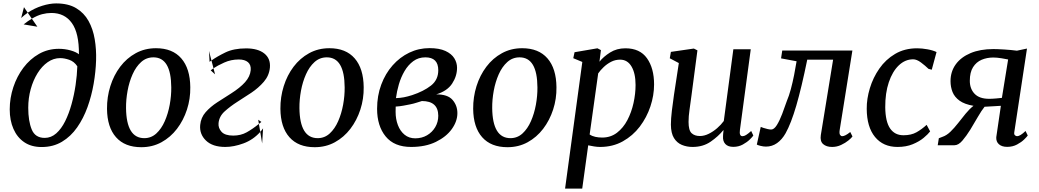

<svg xmlns="http://www.w3.org/2000/svg" viewBox="-20 -851 6090 1125"><path d="M224 10.5Q163.5 10.5 122 -17.8Q80.5 -46 58.8 -95.8Q37 -145.5 37 -210Q37 -276.5 58 -340Q79 -403.5 117.2 -454.2Q155.5 -505 208.2 -535Q261 -565 325 -565Q360 -565 393 -555.8Q426 -546.5 442.5 -533Q443.5 -656.5 401.2 -715.8Q359 -775 281 -775Q254.5 -775 226.5 -767.8Q198.5 -760.5 166.5 -741.5L199 -694.5L118.5 -708Q143.5 -728 166.5 -741.5L142.5 -776.5Q182 -803 226.8 -817Q271.5 -831 309 -831Q380 -831 426.2 -803.2Q472.5 -775.5 498.8 -728.2Q525 -681 535 -621.2Q545 -561.5 543 -497.5Q541 -431.5 528.8 -360.5Q516.5 -289.5 492.8 -223.5Q469 -157.5 432 -104.5Q395 -51.5 343.2 -20.5Q291.5 10.5 224 10.5ZM120.5 -809 142.5 -776.5Q121.5 -762 104 -745.5ZM242 -43Q279.5 -43 309.5 -69.5Q339.5 -96 361.8 -140.8Q384 -185.5 399.2 -240.5Q414.5 -295.5 423 -353.2Q431.5 -411 433 -462.5Q414.5 -490.5 386 -500.5Q357.5 -510.5 332.5 -510.5Q293.5 -510.5 259.5 -486.8Q225.5 -463 200 -422Q174.5 -381 160 -328.8Q145.5 -276.5 145.5 -219.5Q145.5 -142 165.8 -92.5Q186 -43 242 -43Z M894 -568.5Q990.5 -568.5 1042.2 -509Q1094 -449.5 1095 -340Q1096 -272 1075.5 -209Q1055 -146 1017 -96.2Q979 -46.5 926 -17.5Q873 11.5 808 11.5Q711.5 11.5 659.8 -47Q608 -105.5 607 -213.5Q606.5 -282.5 626.5 -346.2Q646.5 -410 684.2 -460Q722 -510 775.2 -539.2Q828.5 -568.5 894 -568.5ZM879 -515Q837.5 -515 807 -487.5Q776.5 -460 756.8 -415.5Q737 -371 727.5 -319Q718 -267 718.5 -217.5Q720.5 -41.5 825.5 -41.5Q866 -41.5 896 -69Q926 -96.5 945.5 -141Q965 -185.5 974.5 -237.5Q984 -289.5 983.5 -339Q982.5 -515 879 -515Z M1300 10Q1225.5 10 1186.8 -27.5Q1148 -65 1153 -118.5Q1157 -162 1185 -193.8Q1213 -225.5 1253 -251.5Q1293 -277.5 1333.5 -303Q1386.5 -336.5 1416 -369.5Q1445.5 -402.5 1449 -440Q1451.5 -471 1432.8 -486.8Q1414 -502.5 1379.5 -502.5Q1333.5 -502.5 1293.8 -484.5Q1254 -466.5 1231 -451L1240 -415.5L1214.5 -439Q1222 -445 1231 -451L1219 -496.5Q1251 -519.5 1300.2 -543.5Q1349.5 -567.5 1422 -567.5Q1491 -567.5 1528.5 -537.8Q1566 -508 1561.5 -455Q1557 -408 1526 -372Q1495 -336 1452.5 -307.5Q1410 -279 1371.5 -255Q1328.5 -227.5 1296.2 -198.2Q1264 -169 1260.5 -129Q1258 -101 1278 -78.8Q1298 -56.5 1346.5 -56.5Q1391 -56.5 1425.5 -75.8Q1460 -95 1497 -125L1493 -149.5L1511.5 -136.5Q1503 -129.5 1497 -125L1505 -78Q1463 -31.5 1406.5 -10.8Q1350 10 1300 10ZM1204.5 -552.5 1219 -496.5Q1216 -494.5 1213.2 -492.5Q1210.5 -490.5 1208 -488.5ZM1521.5 -99 1516 -10.5 1505 -78Q1514 -88 1521.5 -99Z M1910 -568.5Q2006.5 -568.5 2058.2 -509Q2110 -449.5 2111 -340Q2112 -272 2091.5 -209Q2071 -146 2033 -96.2Q1995 -46.5 1942 -17.5Q1889 11.5 1824 11.5Q1727.5 11.5 1675.8 -47Q1624 -105.5 1623 -213.5Q1622.5 -282.5 1642.5 -346.2Q1662.5 -410 1700.2 -460Q1738 -510 1791.2 -539.2Q1844.5 -568.5 1910 -568.5ZM1895 -515Q1853.5 -515 1823 -487.5Q1792.5 -460 1772.8 -415.5Q1753 -371 1743.5 -319Q1734 -267 1734.5 -217.5Q1736.5 -41.5 1841.5 -41.5Q1882 -41.5 1912 -69Q1942 -96.5 1961.5 -141Q1981 -185.5 1990.5 -237.5Q2000 -289.5 1999.5 -339Q1998.5 -515 1895 -515Z M2389 10Q2290 10 2239.8 -51.5Q2189.5 -113 2189.5 -213.5Q2189.5 -290 2213.8 -355Q2238 -420 2280.5 -468Q2323 -516 2378.2 -542.5Q2433.5 -569 2496.5 -569Q2554 -569 2589.8 -552.5Q2625.5 -536 2641.8 -509.8Q2658 -483.5 2658 -454Q2658 -405 2629.2 -361.2Q2600.5 -317.5 2536 -298Q2603 -298.5 2631.5 -265.8Q2660 -233 2660 -188Q2660 -140.5 2627.5 -95Q2595 -49.5 2534.2 -19.8Q2473.5 10 2389 10ZM2300 -276Q2325.5 -277 2346.5 -281Q2367.5 -285 2394.5 -293.5Q2462.5 -316 2505.2 -349.5Q2548 -383 2548 -439.5Q2548 -515 2472.5 -515Q2432 -515 2401.8 -492.8Q2371.5 -470.5 2350.5 -434.8Q2329.5 -399 2317.2 -357Q2305 -315 2300 -276ZM2413 -40.5Q2451.5 -40.5 2482 -58.2Q2512.5 -76 2530.2 -106Q2548 -136 2548 -173Q2547.5 -259 2452 -259Q2441.5 -256 2422.5 -249.8Q2403.5 -243.5 2383 -239.5Q2365 -236 2344 -232Q2323 -228 2298.5 -226.5Q2298 -209 2298 -195.5Q2298 -153 2311.5 -117.8Q2325 -82.5 2350.8 -61.5Q2376.5 -40.5 2413 -40.5Z M3039.5 -568.5Q3136 -568.5 3187.8 -509Q3239.5 -449.5 3240.5 -340Q3241.5 -272 3221 -209Q3200.5 -146 3162.5 -96.2Q3124.5 -46.5 3071.5 -17.5Q3018.5 11.5 2953.5 11.5Q2857 11.5 2805.2 -47Q2753.5 -105.5 2752.5 -213.5Q2752 -282.5 2772 -346.2Q2792 -410 2829.8 -460Q2867.5 -510 2920.8 -539.2Q2974 -568.5 3039.5 -568.5ZM3024.5 -515Q2983 -515 2952.5 -487.5Q2922 -460 2902.2 -415.5Q2882.5 -371 2873 -319Q2863.5 -267 2864 -217.5Q2866 -41.5 2971 -41.5Q3011.5 -41.5 3041.5 -69Q3071.5 -96.5 3091 -141Q3110.5 -185.5 3120 -237.5Q3129.5 -289.5 3129 -339Q3128 -515 3024.5 -515Z M3291 254 3392 -488 3339 -510 3346.5 -545 3480.5 -568 3501 -557.5 3492.5 -489.5Q3516 -519 3554.8 -543.5Q3593.5 -568 3644.5 -568Q3729.5 -568 3771 -509.5Q3812.5 -451 3812.5 -356Q3812.5 -292 3791 -227.5Q3769.5 -163 3728.8 -109.2Q3688 -55.5 3629.2 -22.8Q3570.5 10 3496 10Q3479.5 10 3461.2 7Q3443 4 3426.5 0.5L3391.5 254ZM3435 -63Q3450 -53 3468.8 -49Q3487.5 -45 3508.5 -45Q3558 -45 3595 -73.2Q3632 -101.5 3656 -147.2Q3680 -193 3692 -247.2Q3704 -301.5 3704 -353Q3704 -421.5 3680.2 -461.5Q3656.5 -501.5 3613.5 -501.5Q3585 -501.5 3560.5 -488.8Q3536 -476 3516.8 -457.5Q3497.5 -439 3485 -421Z M4038 10Q4004 10 3975.2 -2Q3946.5 -14 3929 -42.2Q3911.5 -70.5 3911 -120.5Q3911 -155 3916.8 -202.8Q3922.5 -250.5 3929 -294.5L3957.5 -481.5L3904.5 -509.5L3911 -547L4045.5 -566.5L4066.5 -556L4031.5 -290.5Q4026 -247 4020.2 -208.2Q4014.5 -169.5 4014.5 -136.5Q4014.5 -87.5 4032.2 -70.8Q4050 -54 4081 -54Q4106.5 -54 4132.8 -67Q4159 -80 4182 -100Q4205 -120 4221 -142L4277 -562.5H4379L4315.5 -89.5Q4310.5 -53 4330.5 -53Q4340 -53 4351.5 -60Q4363 -67 4381.5 -83.5L4394 -57Q4390 -50 4373.8 -34Q4357.5 -18 4332.5 -4.2Q4307.5 9.5 4276.5 9.5Q4245.5 9.5 4230 -7.2Q4214.5 -24 4216.5 -52.5Q4216 -56 4217.2 -66.8Q4218.5 -77.5 4219.5 -87L4218 -88Q4189 -52 4144.2 -21Q4099.5 10 4038 10Z M4900 -89Q4897 -68.5 4902.2 -60.8Q4907.5 -53 4914.5 -53Q4923 -53 4934.5 -58.8Q4946 -64.5 4962 -77.5L4975 -51.5Q4969 -42.5 4951.2 -28Q4933.5 -13.5 4908.5 -1.8Q4883.5 10 4855.5 10Q4822 10 4803 -6.8Q4784 -23.5 4789.5 -59.5L4861.5 -501.5H4710Q4676.5 -337.5 4645.8 -232.2Q4615 -127 4583 -70Q4562 -33 4533 -12.5Q4504 8 4468 8Q4453 8 4435.5 3.5Q4418 -1 4414.5 -4L4437.5 -107.5Q4441 -105.5 4452.5 -101.8Q4464 -98 4477 -95Q4490 -92 4498.5 -92Q4515.5 -92 4531.8 -118Q4548 -144 4562.8 -182.8Q4577.5 -221.5 4590.5 -259.5Q4603 -288.5 4613.8 -328.5Q4624.5 -368.5 4633 -411.5Q4641.5 -454.5 4647.5 -492L4556.5 -509L4563.5 -555H4974.5Z M5420.5 -447.5Q5401.5 -466 5376.5 -484.8Q5351.5 -503.5 5330.5 -503.5Q5283.5 -503.5 5246.2 -467.8Q5209 -432 5187.8 -368.8Q5166.5 -305.5 5167 -222.5Q5168 -138 5195.5 -98.2Q5223 -58.5 5273.5 -58.5Q5319 -58.5 5349.8 -75.8Q5380.5 -93 5409.5 -119.5L5430 -81Q5417.5 -64.5 5392 -43.2Q5366.5 -22 5328 -6Q5289.5 10 5239 10Q5155 10 5107 -48.5Q5059 -107 5058.5 -213.5Q5058 -272 5076.8 -334Q5095.5 -396 5132.5 -449.2Q5169.5 -502.5 5225 -535.2Q5280.5 -568 5354 -568Q5381.5 -568 5413.8 -562.2Q5446 -556.5 5467.5 -546L5439.5 -442.5Z M5989 -83.5 6002 -57Q5997.5 -50 5981.2 -34Q5965 -18 5939.2 -4.2Q5913.5 9.5 5881.5 9.5Q5850 9.5 5833 -5.8Q5816 -21 5817.5 -47L5844.5 -231Q5825.5 -229.5 5796.8 -228.2Q5768 -227 5749 -225.5Q5731 -203 5710.5 -167.5Q5690 -132 5665.5 -91.5Q5642.5 -54.5 5619.2 -27.2Q5596 0 5572.5 0H5474.5L5481 -41L5501.5 -49Q5526 -57 5548.8 -79Q5571.5 -101 5593.5 -129.2Q5615.5 -157.5 5637.8 -184.8Q5660 -212 5684 -231Q5631.5 -240 5602.2 -261.2Q5573 -282.5 5561.2 -312Q5549.5 -341.5 5549.5 -375.5Q5549.5 -431.5 5580 -473.8Q5610.5 -516 5666.8 -539.8Q5723 -563.5 5801 -563.5Q5823 -563.5 5864 -561Q5905 -558.5 5938.5 -554L5997.5 -566.5L5923 -76Q5921 -63.5 5927.2 -58.2Q5933.5 -53 5939.5 -53Q5957.5 -53 5989 -83.5ZM5850.5 -277.5 5887 -502.5Q5876.5 -505 5848.8 -509.5Q5821 -514 5800 -514Q5763 -514 5731.8 -500.8Q5700.5 -487.5 5681.5 -457.5Q5662.5 -427.5 5662.5 -377.5Q5662.5 -330.5 5690.8 -301.2Q5719 -272 5776 -272Q5793 -272 5817.8 -274.2Q5842.5 -276.5 5850.5 -277.5Z"/></svg>

Font: Merriweather
Style: Italic
Weight: 400
Italic angle: -7.8°
Designer: Eben Sorkin
Foundry: Eben Sorkin
Version: Version 2.100